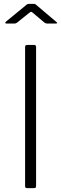

<svg xmlns="http://www.w3.org/2000/svg" viewBox="-20 -975 318 995"><path d="M158 -742Q167 -742 167 -731V-13Q167 -6 165 -3Q163 0 154 0H122Q115 0 112.5 -2.5Q110 -5 110 -11V-731Q110 -742 120 -742ZM209 -859 151 -908Q144 -914 141.5 -914Q139 -914 131 -908L70 -859Q65 -855 62 -854Q59 -853 54 -853H13Q8 -853 7.5 -856Q7 -859 11 -863L111 -945Q116 -950 120.5 -952.5Q125 -955 132 -955H155Q161 -955 165 -952Q169 -949 172 -946L270 -863Q283 -853 269 -853H224Q220 -853 216.5 -854.5Q213 -856 209 -859Z"/></svg>

Font: Libre Franklin ExtraLight
Style: Regular
Weight: 250
Designer: Pablo Impallari, Rodrigo Fuenzalida, Nhung Nguyen
Foundry: Impallari Type
Version: Version 3.000